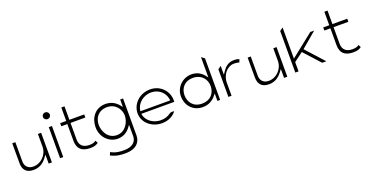

<svg xmlns="http://www.w3.org/2000/svg" viewBox="-28 -1448 4754 2448"><g transform="rotate(-20 2349.0 -223.5)"><path d="M56 -148C56 -59 99 -4 198 -4C280 -4 334 -45 373 -95L404 -136V-15H448V-417H404V-245C404 -185 377 -136 344 -103C314 -73 269 -46 208 -46C133 -46 98 -97 98 -156V-417H56Z M538 -598C538 -573 559 -552 585 -552C611 -552 632 -573 632 -598C632 -623 611 -644 585 -644C559 -644 538 -623 538 -598ZM564 -30H607V-451H564Z M718 -407H800V-175C802 -72 856 -19 973 -19C1032 -19 1055 -31 1082 -50L1064 -85C1044 -70 1024 -60 973 -60C887 -60 843 -107 843 -181V-407H1044V-449H843V-632H800V-449H718Z M1124 -246C1124 -103 1232 -11 1341 -11C1418 -11 1470 -46 1507 -91L1536 -129V26C1536 107 1470 154 1371 154C1315 154 1263 153 1189 115L1173 155C1249 193 1304 197 1371 197C1521 197 1579 118 1579 32V-471H1540V-370L1511 -405C1473 -448 1419 -482 1341 -482C1200 -482 1124 -367 1124 -246ZM1172 -260C1172 -350 1227 -437 1348 -437C1466 -437 1526 -339 1526 -260C1526 -175 1466 -58 1348 -58C1223 -58 1172 -177 1172 -260Z M1688 -227C1688 -104 1799 -4 1940 -4C2025 -4 2095 -39 2136 -95C2117 -99 2089 -101 2072 -87C2038 -61 1992 -45 1940 -45C1840 -45 1754 -106 1734 -189L1731 -207H2179V-227C2179 -357 2078 -462 1940 -462C1799 -462 1688 -357 1688 -227ZM1731 -242 1734 -262C1752 -354 1839 -421 1940 -421C2041 -421 2118 -353 2133 -261L2136 -242Z M2281 -241C2281 -128 2359 -19 2500 -19C2578 -19 2632 -53 2670 -96L2699 -131V-30H2736V-594L2693 -626V-351L2664 -387C2627 -430 2577 -462 2500 -462C2391 -462 2281 -375 2281 -241ZM2329 -241C2329 -324 2380 -413 2505 -413C2623 -413 2683 -326 2683 -241C2683 -142 2623 -64 2505 -64C2384 -64 2329 -151 2329 -241Z M2848 -30H2891V-206C2891 -266 2913 -314 2942 -348C2968 -378 3008 -405 3061 -405C3095 -405 3112 -401 3128 -393L3145 -433C3126 -442 3116 -447 3069 -447C2998 -447 2952 -406 2918 -356L2891 -315V-436L2848 -404Z M3250 -148C3250 -59 3293 -4 3392 -4C3474 -4 3528 -45 3567 -95L3598 -136V-15H3642V-417H3598V-245C3598 -185 3571 -136 3538 -103C3508 -73 3463 -46 3402 -46C3327 -46 3292 -97 3292 -156V-417H3250Z M3756 -30H3800V-156L3923 -248L4121 -30H4177L3956 -274L4165 -451H4112L3800 -203V-626L3756 -594Z M4287 -407H4369V-175C4371 -72 4425 -19 4542 -19C4601 -19 4624 -31 4651 -50L4633 -85C4613 -70 4593 -60 4542 -60C4456 -60 4412 -107 4412 -181V-407H4613V-449H4412V-632H4369V-449H4287Z"/></g></svg>

Font: Charger Sport
Style: HLExt
Weight: 100
Designer: Jasper
Foundry: Cannot Into Space Fonts
Version: Version 1.1